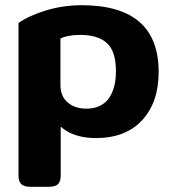

<svg xmlns="http://www.w3.org/2000/svg" viewBox="-20 -515 660 737"><path d="M51 159V-427Q93 -456 158.5 -475.5Q224 -495 293 -495Q589 -495 589 -239Q589 -122 525.5 -53.5Q462 15 348 15Q306 15 271.5 4Q237 -7 213 -29V159Q213 181 203 191.5Q193 202 168 202H96Q72 202 61.5 191.5Q51 181 51 159ZM425 -242Q425 -317 391 -349Q357 -381 288 -381Q240 -381 212 -367V-189Q212 -146 239.5 -122Q267 -98 311 -98Q368 -98 396.5 -136Q425 -174 425 -242Z"/></svg>

Font: Mitr Medium
Style: Regular
Weight: 500
Designer: Thanarat Vachiruckul
Foundry: Cadson Demak
Version: Version 1.003